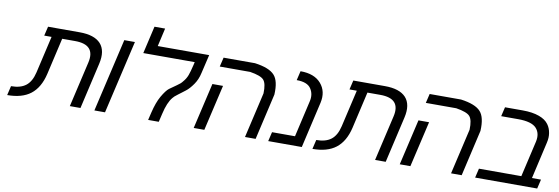

<svg xmlns="http://www.w3.org/2000/svg" viewBox="-55 -1148 4509 1548"><g transform="rotate(10 2199.5 -374.5)"><path d="M634 -372Q669 -524 498 -524H393L324 -224Q297 -109 226 -54Q156 0 35 0L53 -76Q130 -76 174 -110Q218 -144 236 -221L306 -524H246L264 -600H523Q643 -600 695 -544Q747 -487 722 -378L635 0H548Z M749 0 888 -600H975L836 0Z M1547 -447Q1535 -392 1506 -351Q1476 -308 1448 -287Q1438 -279 1418 -264Q1398 -249 1390 -243Q1359 -220 1351 -208Q1314 -165 1292 -68L1276 0H1189L1204 -63Q1224 -147 1254 -200Q1287 -257 1311 -275Q1353 -305 1369 -316Q1399 -336 1412 -354Q1436 -381 1448 -413Q1459 -443 1472 -498L1478 -524H1057L1109 -749H1196L1162 -600H1583Z M1562 0 1649 -375H1736L1649 0ZM1958 -600Q2077 -584 2120 -536Q2162 -490 2156 -378L2069 0H1982L2068 -372Q2071 -453 2045 -482Q2020 -510 1932 -524H1683L1701 -600Z M2331 -600Q2445 -600 2500 -536Q2555 -472 2534 -378L2447 0H2172L2190 -76H2378L2446 -372Q2461 -433 2430 -479Q2400 -524 2313 -524Z M3133 -372Q3168 -524 2997 -524H2892L2823 -224Q2796 -109 2725 -54Q2655 0 2534 0L2552 -76Q2629 -76 2673 -110Q2717 -144 2735 -221L2805 -524H2745L2763 -600H3022Q3142 -600 3194 -544Q3246 -487 3221 -378L3134 0H3047Z M3249 0 3336 -375H3423L3336 0ZM3645 -600Q3764 -584 3807 -536Q3849 -490 3843 -378L3756 0H3669L3755 -372Q3758 -453 3732 -482Q3707 -510 3619 -524H3370L3388 -600Z M4299 -371Q4314 -439 4276 -481Q4237 -524 4126 -524H3987L4005 -600H4150Q4230 -600 4285 -580Q4338 -561 4363 -526Q4385 -496 4391 -456Q4397 -421 4387 -378L4318 -76H4392L4374 0H3866L3884 -76H4231Z"/></g></svg>

Font: Miedinger
Style: Italic
Weight: 400
Italic angle: -13°
Version: Version 001.000